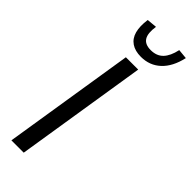

<svg xmlns="http://www.w3.org/2000/svg" viewBox="-300 -945 969 969"><g transform="rotate(45 185.0 -460.5)"><path d="M41 0 153 -705H241L129 0ZM205 -760Q163 -760 136.5 -778Q110 -796 100.5 -830.5Q91 -865 98 -916L152 -921Q144 -869 159.5 -844Q175 -819 216 -819Q258 -819 282.5 -844.5Q307 -870 318 -921L370 -916Q353 -840 310 -800Q267 -760 205 -760Z"/></g></svg>

Font: Nunito Sans 10pt Condensed Medium
Style: Italic
Weight: 500
Width: 3
Italic angle: -9°
Designer: Vernon Adams
Foundry: Vernon Adams
Version: Version 3.101;gftools[0.9.27]